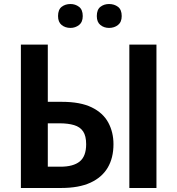

<svg xmlns="http://www.w3.org/2000/svg" viewBox="-20 -936 882 956"><path d="M84 0V-714H218V-429H288Q380 -429 436.5 -401.5Q493 -374 519 -326Q545 -278 545 -218Q545 -150 516.5 -101.5Q488 -53 430.5 -26.5Q373 0 284 0ZM281 -106Q345 -106 377 -132Q409 -158 409 -218Q409 -259 394 -281.5Q379 -304 349 -313Q319 -322 276 -322H218V-106ZM624 0V-714H759V0ZM269 -856Q269 -888 287 -902Q305 -916 331 -916Q355 -916 373.5 -902Q392 -888 392 -856Q392 -826 373.5 -811.5Q355 -797 331 -797Q305 -797 287 -811.5Q269 -826 269 -856ZM462 -856Q462 -888 480 -902Q498 -916 523 -916Q549 -916 567.5 -902Q586 -888 586 -856Q586 -826 567.5 -811.5Q549 -797 523 -797Q498 -797 480 -811.5Q462 -826 462 -856Z"/></svg>

Font: Noto Sans Display SemiBold
Style: Regular
Weight: 600
Designer: Monotype Design Team
Foundry: Monotype Imaging Inc.
Version: Version 2.003